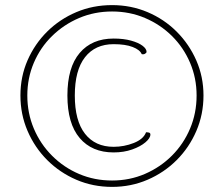

<svg xmlns="http://www.w3.org/2000/svg" viewBox="-20 -720 877 752"><path d="M419 12Q344 12 279 -16Q214 -44 165 -93Q116 -142 88 -207Q60 -272 60 -346Q60 -420 88 -484Q116 -548 165 -596.5Q214 -645 279 -672.5Q344 -700 419 -700Q493 -700 558 -672.5Q623 -645 672 -596Q721 -547 749 -483Q777 -419 777 -346Q777 -272 749 -207Q721 -142 672 -93Q623 -44 558 -16Q493 12 419 12ZM425 -123Q340 -123 292 -179.5Q244 -236 244 -346Q244 -456 292 -512.5Q340 -569 425 -569Q464 -569 493 -561Q522 -553 538 -541Q554 -529 554 -517Q554 -513 548 -509.5Q542 -506 535 -508Q528 -525 499.5 -536Q471 -547 425 -547Q353 -547 313 -496Q273 -445 273 -346Q273 -247 313 -196Q353 -145 425 -145Q466 -145 504 -160Q542 -175 552 -202Q559 -202 564 -200.5Q569 -199 569 -193Q569 -179 549.5 -162.5Q530 -146 497.5 -134.5Q465 -123 425 -123ZM419 -13Q488 -13 548 -39Q608 -65 653.5 -110.5Q699 -156 724.5 -216.5Q750 -277 750 -346Q750 -414 724.5 -474Q699 -534 653.5 -579Q608 -624 548 -649.5Q488 -675 419 -675Q350 -675 290 -649.5Q230 -624 184 -579Q138 -534 112.5 -474Q87 -414 87 -346Q87 -277 112.5 -216.5Q138 -156 184 -110Q230 -64 290 -38.5Q350 -13 419 -13Z"/></svg>

Font: Arima Thin
Style: Regular
Weight: 100
Designer: Joana Correia and Natanael Gama
Foundry: NDISCOVER
Version: Version 1.101;gftools[0.9.23]